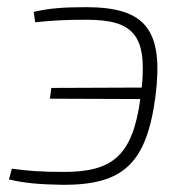

<svg xmlns="http://www.w3.org/2000/svg" viewBox="-20 -506 526 535"><path d="M220 -486C156 -486 118 -483 74 -473L78 -444C127 -449 162 -451 220 -451C350 -451 390 -410 375 -262L123 -261L119 -231L371 -230C349 -71 293 -26 154 -27C95 -27 56 -30 13 -36L5 -6C47 4 88 8 157 9C322 9 388 -49 413 -236C437 -423 386 -486 220 -486Z"/></svg>

Font: Exo 2 Extra Light
Style: Italic
Weight: 250
Italic angle: -8°
Designer: Natanael Gama
Version: Version 1.001;PS 001.001;hotconv 1.0.88;makeotf.lib2.5.64775